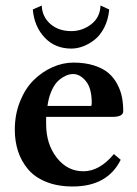

<svg xmlns="http://www.w3.org/2000/svg" viewBox="-20 -673 501 703"><path d="M132.8 -652.8Q134.3 -611.8 164.3 -585.4Q194.3 -559.1 241.2 -559.1Q280.8 -559.1 313.5 -583.7Q346.2 -608.4 348.1 -652.8L379.9 -638.2Q376.5 -601.1 361.6 -572Q346.7 -543 325.7 -526.9Q304.7 -510.7 283.2 -502.9Q261.7 -495.1 241.2 -495.1Q181.6 -495.1 143.6 -535.4Q105.5 -575.7 100.1 -638.2ZM153.8 -285.2H314Q315.9 -287.1 315.9 -295.9Q315.9 -350.1 294.4 -376Q272.9 -401.9 248 -401.9Q240.2 -401.9 231.4 -399.7Q222.7 -397.5 210 -389.9Q197.3 -382.3 186.8 -370.4Q176.3 -358.4 167 -336.2Q157.7 -314 153.8 -285.2ZM397 -108.9 421.9 -87.9Q373.5 9.8 246.1 9.8Q190.9 9.8 149.2 -7.1Q107.4 -23.9 82.8 -53.2Q58.1 -82.5 46.1 -119.1Q34.2 -155.8 34.2 -198.2Q34.2 -253.4 53 -300.8Q71.8 -348.1 102.3 -378.7Q132.8 -409.2 171.1 -426.5Q209.5 -443.8 249 -443.8Q291.5 -443.8 324.2 -433.3Q356.9 -422.9 376.7 -406Q396.5 -389.2 409.2 -365.2Q421.9 -341.3 426.5 -317.4Q431.2 -293.5 431.2 -266.1Q431.2 -245.1 392.1 -245.1H148.9V-219.2Q148.9 -145.5 187.7 -95.7Q226.6 -45.9 285.2 -45.9Q344.7 -45.9 397 -108.9Z"/></svg>

Font: Linux Libertine G
Style: Semibold
Weight: 600
Designer: Philipp H. Poll
Foundry: Philipp H. Poll
Version: Version 5.1.1